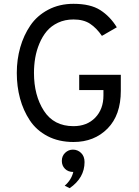

<svg xmlns="http://www.w3.org/2000/svg" viewBox="-20 -732 728 1006"><path d="M365 12Q288 12 229.5 -18.5Q171 -49 136.5 -101Q102 -153 85 -216Q68 -279 68 -350Q68 -420 86 -483.5Q104 -547 139 -598.5Q174 -650 232.5 -681Q291 -712 365 -712Q454 -712 505.5 -679Q557 -646 592 -589L514 -544Q486 -585 452 -607.5Q418 -630 365 -630Q320 -630 284 -613Q248 -596 225 -568.5Q202 -541 186.5 -504Q171 -467 164.5 -428.5Q158 -390 158 -350Q158 -232 210 -151.5Q262 -71 365 -71Q436 -71 479 -115.5Q522 -160 522 -232V-260H395V-340H613V-256Q613 -129 543.5 -58.5Q474 12 365 12ZM319 241Q354 211 364 169Q337 169 320.5 152.5Q304 136 304 111Q304 85 321.5 68.5Q339 52 362 52Q387 52 405 69.5Q423 87 423 117Q423 200 345 254Z"/></svg>

Font: Overpass
Style: Regular
Weight: 400
Designer: Delve Withrington, Thomas Jockin
Foundry: Delve Fonts
Version: Version 3.000;DELV;Overpass